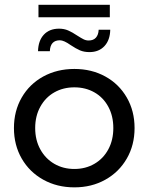

<svg xmlns="http://www.w3.org/2000/svg" viewBox="-20 -782 624 807"><path d="M161.9 -26.7C200.6 -5.2 244.1 5.5 292.6 5.5C341 5.5 384.4 -5.2 422.7 -26.7C461.1 -48.1 491.1 -77.7 512.9 -115.5C534.7 -153.2 545.6 -196 545.6 -243.8C545.6 -291.6 534.7 -334.4 512.9 -372.1C491.1 -409.9 461.1 -439.3 422.7 -460.5C384.4 -481.6 341 -492.2 292.6 -492.2C244.1 -492.2 200.6 -481.6 161.9 -460.5C123.3 -439.3 93.1 -409.9 71.3 -372.1C49.5 -334.4 38.6 -291.6 38.6 -243.8C38.6 -196 49.5 -153.2 71.3 -115.5C93.1 -77.7 123.3 -48.1 161.9 -26.7ZM376.7 -93.4C351.9 -79 323.8 -71.8 292.6 -71.8C261.3 -71.8 233.2 -79 208.4 -93.4C183.5 -107.8 163.9 -128 149.5 -154.1C135.1 -180.2 127.9 -210.1 127.9 -243.8C127.9 -277.5 135.1 -307.4 149.5 -333.5C163.9 -359.6 183.5 -379.7 208.4 -393.8C233.2 -407.9 261.3 -414.9 292.6 -414.9C323.8 -414.9 351.9 -407.9 376.7 -393.8C401.6 -379.7 421.1 -359.6 435.2 -333.5C449.3 -307.4 456.3 -277.5 456.3 -243.8C456.3 -210.1 449.3 -180.2 435.2 -154.1C421.1 -128 401.6 -107.8 376.7 -93.4ZM316 -570.4C327.4 -565.5 340.7 -563 356 -563C382.4 -563 403.4 -571.5 419.1 -588.3C434.7 -605.2 442.8 -628.1 443.4 -656.9H394.7C394.1 -642.8 390.2 -631.7 383.2 -623.8C376.1 -615.8 365.9 -611.8 352.4 -611.8C345 -611.8 337.9 -613.5 331.2 -616.9C324.5 -620.2 315.9 -625.3 305.4 -632C290.7 -641.9 277.7 -649.2 266.3 -654.1C255 -659 242.3 -661.5 228.2 -661.5C201.2 -661.5 179.9 -653 164.2 -636.2C148.6 -619.3 140.5 -596.2 139.8 -566.7H189.5C190.7 -597.4 204.9 -612.7 231.8 -612.7C242.9 -612.7 257.9 -606 276.9 -592.5C291.6 -582.7 304.7 -575.3 316 -570.4ZM141.7 -761.8V-709.3H441.6V-761.8Z"/></svg>

Font: Montserrat Ace
Style: Regular
Weight: 500
Designer: Julieta Ulanovsky
Foundry: Julieta Ulanovsky
Version: Version 1